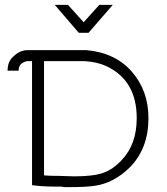

<svg xmlns="http://www.w3.org/2000/svg" viewBox="-20 -757 684 785"><path d="M342 -623H302L204 -737H258L322 -666L386 -737H441ZM91 -507Q56 -500 56 -468H11Q11 -507 36 -527Q61 -552 94 -552H334Q452 -541 519 -464Q587 -386 587 -274Q587 -151 512 -74Q446 -8 365 3Q328 8 267 8H245Q243 8 238 7Q233 6 230 6H209Q199 6 178 5.5Q157 5 149 4L127 2L111 0V-507ZM220 -38Q224 -38 233 -37.5Q242 -37 250 -37Q255 -37 266 -36.5Q277 -36 284 -36Q361 -36 401.5 -50Q442 -64 478 -103Q539 -167 539 -274Q539 -429 414 -487Q377 -504 326 -507H160V-40Q182 -38 209 -38Z"/></svg>

Font: Bhavuka
Style: Regular
Weight: 400
Version: 2.94.0; ttfautohint (v1.2) -l 7 -r 28 -G 50 -x 13 -D deva -f